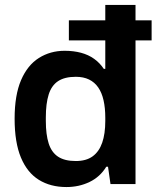

<svg xmlns="http://www.w3.org/2000/svg" viewBox="-20 -743 632 775"><path d="M248 12Q184 12 137 -17Q90 -46 64.5 -107Q39 -168 39 -264Q39 -359 65 -419.5Q91 -480 137 -509Q183 -538 241 -538Q277 -538 307 -530Q337 -522 360 -505.5Q383 -489 399 -465H405V-723H527V0H426L416 -70H409Q384 -29 341.5 -8.5Q299 12 248 12ZM286 -93Q328 -93 354 -112Q380 -131 392.5 -167Q405 -203 405 -255V-268Q405 -307 398 -338Q391 -369 376.5 -390Q362 -411 339.5 -422Q317 -433 286 -433Q241 -433 214.5 -415.5Q188 -398 176.5 -361.5Q165 -325 165 -269V-255Q165 -200 176.5 -164Q188 -128 214.5 -110.5Q241 -93 286 -93ZM258 -580V-661H592V-580Z"/></svg>

Font: Archivo SemiBold
Style: Regular
Weight: 600
Designer: Hector Gatti
Foundry: Omnibus-Type
Version: Version 2.001